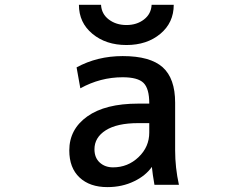

<svg xmlns="http://www.w3.org/2000/svg" viewBox="-20 -766 1040 797"><path d="M267.6 -141.6Q267.6 -229.5 342.3 -282.7Q417 -335.9 553.7 -335.9H599.6V-336.9Q599.6 -398.4 575.7 -421.9Q551.8 -445.3 489.3 -445.3Q396.5 -445.3 313.5 -399.4L297.9 -486.3Q383.8 -533.2 489.3 -533.2Q603.5 -533.2 655.3 -486.8Q707 -440.4 707 -339.8V-141.6Q707 -70.3 722.7 1H621.1Q613.3 -43 610.4 -73.2Q584 -36.1 537.1 -13.7Q487.3 10.7 425.8 10.7Q352.5 10.7 310.1 -29.3Q267.6 -69.3 267.6 -141.6ZM599.6 -254.9H553.7Q465.8 -254.9 418.9 -225.1Q372.1 -195.3 372.1 -146.5Q372.1 -111.3 394 -91.3Q416 -71.3 449.2 -71.3Q510.7 -71.3 555.2 -113.8Q599.6 -156.2 599.6 -215.8ZM307.6 -746.1H399.4Q401.4 -708 431.6 -685.1Q461.9 -662.1 504.9 -662.1Q547.9 -662.1 577.6 -685.1Q607.4 -708 609.4 -746.1H701.2Q701.2 -671.9 645.5 -625.5Q589.8 -579.1 504.9 -579.1Q419.9 -579.1 363.8 -625.5Q307.6 -671.9 307.6 -746.1Z"/></svg>

Font: Gen Shin Gothic Monospace Medium
Style: Regular
Weight: 500
Designer: [Source Han Sans]
Ryoko NISHIZUKA  (kana & ideographs); Paul D. Hunt (Latin, Greek & Cyrillic); Wenlong ZHANG  (bopomofo
Version: Version 1.002.20150607